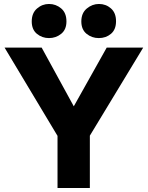

<svg xmlns="http://www.w3.org/2000/svg" viewBox="-20 -948 744 968"><path d="M270 0V-263L3 -708H190L352 -412L518 -708H702L433 -264V0ZM478 -756Q443 -756 416.5 -777.5Q390 -799 390 -840Q390 -882 417.5 -905Q445 -928 479 -928Q514 -928 539.5 -905.5Q565 -883 565 -841Q565 -799 539.5 -777.5Q514 -756 478 -756ZM227 -756Q192 -756 166 -777.5Q140 -799 140 -840Q140 -882 166.5 -905Q193 -928 227 -928Q262 -928 288.5 -905.5Q315 -883 315 -840Q315 -799 288.5 -777.5Q262 -756 227 -756Z"/></svg>

Font: Onest ExtraBold
Style: Regular
Weight: 800
Designer: Dmitri Voloshin, Andrey Kudryavtsev
Foundry: Dmitri Voloshin, Andrey Kudryavtsev
Version: Version 1.000;gftools[0.9.33]